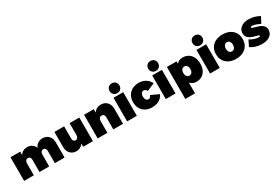

<svg xmlns="http://www.w3.org/2000/svg" viewBox="111 -2237 5619 3851"><g transform="rotate(-30 2921.0 -311.5)"><path d="M411 -284Q411 -319 394 -339Q377 -359 349 -359Q318 -359 299 -335Q280 -311 280 -271H230Q230 -358 255.5 -422.5Q281 -487 329 -522Q377 -557 443 -557Q500 -557 543.5 -531.5Q587 -506 611.5 -459Q636 -412 636 -349V0H411ZM767 -284Q767 -319 750 -339Q733 -359 705 -359Q674 -359 655 -335Q636 -311 636 -271H586Q586 -358 611.5 -422.5Q637 -487 685 -522Q733 -557 799 -557Q856 -557 899.5 -531.5Q943 -506 967.5 -459Q992 -412 992 -349V0H767ZM55 -547H280V0H55Z M1297 -263Q1297 -229 1313.5 -208.5Q1330 -188 1357 -188Q1388 -188 1406 -212Q1424 -236 1424 -276H1474Q1474 -189 1448.5 -125Q1423 -61 1376 -25.5Q1329 10 1263 10Q1207 10 1164 -16Q1121 -42 1096.5 -88.5Q1072 -135 1072 -198V-547H1297ZM1424 -547H1649V0H1424Z M2121 -284Q2121 -319 2103 -339Q2085 -359 2056 -359Q2023 -359 2003.5 -335Q1984 -311 1984 -271H1934Q1934 -358 1960 -422.5Q1986 -487 2034.5 -522Q2083 -557 2150 -557Q2208 -557 2252 -531.5Q2296 -506 2321 -459Q2346 -412 2346 -349V0H2121ZM1759 -547H1984V0H1759Z M2441 -547H2666V0H2441ZM2554 -817Q2604 -817 2636 -785Q2668 -753 2668 -703Q2668 -653 2636 -621Q2604 -589 2554 -589Q2504 -589 2472 -621Q2440 -653 2440 -703Q2440 -753 2472 -785Q2504 -817 2554 -817Z M3105 -321Q3095 -346 3077 -359.5Q3059 -373 3035 -373Q3013 -373 2997 -360.5Q2981 -348 2972 -325.5Q2963 -303 2963 -272Q2963 -241 2972 -218Q2981 -195 2997 -182.5Q3013 -170 3035 -170Q3059 -170 3076 -184Q3093 -198 3102 -229L3284 -145Q3254 -72 3185.5 -32Q3117 8 3023 8Q2936 8 2871.5 -26.5Q2807 -61 2771.5 -124Q2736 -187 2736 -271Q2736 -357 2772 -421Q2808 -485 2873 -520Q2938 -555 3025 -555Q3114 -555 3182 -513.5Q3250 -472 3284 -397Z M3337 -547H3562V0H3337ZM3450 -817Q3500 -817 3532 -785Q3564 -753 3564 -703Q3564 -653 3532 -621Q3500 -589 3450 -589Q3400 -589 3368 -621Q3336 -653 3336 -703Q3336 -753 3368 -785Q3400 -817 3450 -817Z M4041 -555Q4117 -555 4173.5 -520Q4230 -485 4261 -421Q4292 -357 4292 -270Q4292 -186 4262 -123.5Q4232 -61 4177 -26.5Q4122 8 4047 8Q3983 8 3935 -26.5Q3887 -61 3860.5 -124Q3834 -187 3834 -271Q3834 -357 3859.5 -421Q3885 -485 3931.5 -520Q3978 -555 4041 -555ZM3983 -382Q3959 -382 3940.5 -369Q3922 -356 3912 -332Q3902 -308 3902 -276Q3902 -244 3912 -220Q3922 -196 3940.5 -183Q3959 -170 3983 -170Q4008 -170 4026.5 -183Q4045 -196 4055 -220Q4065 -244 4065 -276Q4065 -308 4055 -332Q4045 -356 4026.5 -369Q4008 -382 3983 -382ZM3677 -547H3902V194H3677Z M4362 -547H4587V0H4362ZM4475 -817Q4525 -817 4557 -785Q4589 -753 4589 -703Q4589 -653 4557 -621Q4525 -589 4475 -589Q4425 -589 4393 -621Q4361 -653 4361 -703Q4361 -753 4393 -785Q4425 -817 4475 -817Z M4966 -555Q5060 -555 5129.5 -520.5Q5199 -486 5237 -423Q5275 -360 5275 -274Q5275 -189 5237 -125.5Q5199 -62 5129.5 -27Q5060 8 4966 8Q4872 8 4802.5 -27Q4733 -62 4695 -125.5Q4657 -189 4657 -274Q4657 -360 4695 -423Q4733 -486 4802.5 -520.5Q4872 -555 4966 -555ZM4966 -377Q4941 -377 4922.5 -364Q4904 -351 4894 -327Q4884 -303 4884 -271Q4884 -239 4894 -215Q4904 -191 4922.5 -178Q4941 -165 4966 -165Q4991 -165 5009.5 -178Q5028 -191 5038 -215Q5048 -239 5048 -271Q5048 -303 5038 -327Q5028 -351 5009.5 -364Q4991 -377 4966 -377Z M5749 -349Q5688 -379 5642 -394Q5596 -409 5564 -409Q5550 -409 5541.5 -404Q5533 -399 5533 -391Q5533 -378 5553.5 -370Q5574 -362 5606.5 -353.5Q5639 -345 5675 -333.5Q5711 -322 5743.5 -302.5Q5776 -283 5796.5 -252.5Q5817 -222 5817 -176Q5817 -120 5786.5 -78Q5756 -36 5700.5 -13Q5645 10 5569 10Q5493 10 5426 -9.5Q5359 -29 5302 -68L5370 -208Q5425 -174 5475.5 -157Q5526 -140 5572 -140Q5583 -140 5590.5 -142Q5598 -144 5602 -147.5Q5606 -151 5606 -156Q5606 -168 5586 -176Q5566 -184 5534.5 -191.5Q5503 -199 5467 -210.5Q5431 -222 5399.5 -241.5Q5368 -261 5348 -291.5Q5328 -322 5328 -368Q5328 -426 5358 -468Q5388 -510 5442 -533.5Q5496 -557 5569 -557Q5634 -557 5698 -540Q5762 -523 5823 -488Z"/></g></svg>

Font: Alexandria Black
Style: Regular
Weight: 900
Designer: Mohamed Gaber
Foundry: Kief Type Foundry
Version: Version 5.100